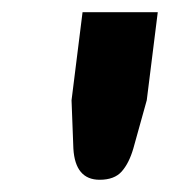

<svg xmlns="http://www.w3.org/2000/svg" viewBox="-20 -747 278 314"><path d="M143 -453Q103 -453 100 -504L97 -583L115 -727H238L220 -583L198 -504Q191 -480 179 -466.5Q167 -453 143 -453Z"/></svg>

Font: Aleo ExtraBold
Style: Italic
Weight: 800
Italic angle: -7°
Designer: Alessio Laiso
Foundry: Alessio Laiso
Version: Version 2.001;gftools[0.9.29]